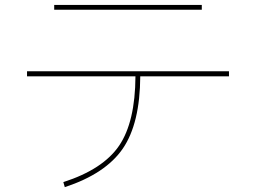

<svg xmlns="http://www.w3.org/2000/svg" viewBox="-20 -730 1040 780"><path d="M200.2 -690.4V-710H799.8V-690.4ZM910.2 -440.4V-419.9H549.8Q548.8 -228.5 479 -126.5Q409.2 -24.4 243.2 30.3L237.3 9.8Q398.4 -42 463.9 -138.2Q529.3 -234.4 530.3 -419.9H89.8V-440.4Z"/></svg>

Font: Mgen+ 1m thin
Style: Regular
Weight: 100
Designer: [Source Han Sans]
Ryoko NISHIZUKA  (kana & ideographs); Paul D. Hunt (Latin, Greek & Cyrillic); Wenlong ZHANG  (bopomofo
Version: Version 1.059.20150602